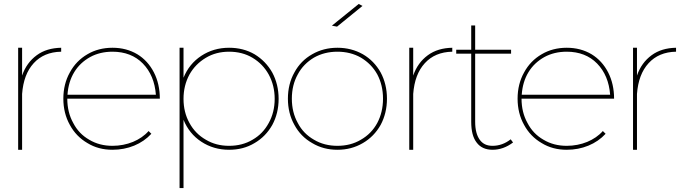

<svg xmlns="http://www.w3.org/2000/svg" viewBox="-20 -759 3446 973"><path d="M166 -479C132 -454 107 -420 92 -376V-517H72V0H92V-283C97 -349 116 -401 151 -439C185 -476 231 -496 290 -497V-517C241 -516 200 -504 166 -479Z M654 -40C622 -27 587 -20 550 -20C506 -20 467 -30 432 -51C397 -71 370 -99 351 -136C331 -172 321 -213 321 -259H790C790 -308 780 -353 760 -392C740 -431 712 -462 676 -484C639 -506 597 -517 550 -517C503 -517 460 -506 423 -484C385 -462 355 -431 334 -392C312 -353 301 -308 301 -259C301 -210 312 -165 334 -126C355 -87 385 -56 423 -34C460 -11 503 0 550 0C589 0 626 -7 660 -21C694 -35 723 -55 747 -81L733 -95C712 -71 685 -53 654 -40ZM437 -470C470 -488 508 -497 550 -497C613 -497 665 -477 704 -437C743 -397 765 -344 770 -279H322C325 -322 336 -360 356 -393C376 -426 403 -451 437 -470Z M1270 -484C1232 -506 1189 -517 1141 -517C1088 -517 1041 -503 1000 -476C959 -449 929 -412 910 -365V-517H890V194H910V-152C929 -105 959 -68 1000 -41C1041 -14 1088 0 1141 0C1189 0 1232 -11 1270 -34C1308 -56 1338 -87 1360 -126C1381 -165 1392 -209 1392 -258C1392 -307 1381 -352 1360 -391C1338 -430 1308 -461 1270 -484ZM1260 -51C1225 -30 1185 -20 1141 -20C1097 -20 1058 -30 1023 -51C988 -71 960 -99 940 -136C920 -172 910 -213 910 -258C910 -303 920 -344 940 -381C960 -417 988 -445 1023 -466C1058 -487 1097 -497 1141 -497C1185 -497 1225 -487 1260 -466C1295 -445 1322 -417 1342 -381C1362 -344 1372 -303 1372 -258C1372 -213 1362 -172 1342 -136C1322 -99 1295 -71 1260 -51Z M1819 -484C1780 -506 1737 -517 1690 -517C1643 -517 1600 -506 1562 -484C1523 -462 1493 -431 1472 -392C1450 -353 1439 -308 1439 -259C1439 -210 1450 -165 1472 -126C1493 -87 1523 -56 1562 -34C1600 -11 1643 0 1690 0C1737 0 1780 -11 1819 -34C1857 -56 1887 -87 1909 -126C1930 -165 1941 -210 1941 -259C1941 -308 1930 -353 1909 -392C1887 -431 1857 -462 1819 -484ZM1571 -467C1606 -487 1646 -497 1690 -497C1734 -497 1774 -487 1809 -467C1844 -446 1872 -418 1892 -382C1911 -346 1921 -305 1921 -259C1921 -213 1911 -172 1892 -136C1872 -99 1844 -71 1809 -51C1774 -30 1734 -20 1690 -20C1646 -20 1606 -30 1571 -51C1536 -71 1508 -99 1489 -136C1469 -172 1459 -213 1459 -259C1459 -305 1469 -346 1489 -382C1508 -418 1536 -446 1571 -467ZM1798 -739 1662 -629 1688 -624 1817 -729Z M2148 -479C2114 -454 2089 -420 2074 -376V-517H2054V0H2074V-283C2079 -349 2098 -401 2133 -439C2167 -476 2213 -496 2272 -497V-517C2223 -516 2182 -504 2148 -479Z M2580 -37 2568 -53C2540 -31 2509 -20 2476 -20C2447 -20 2426 -30 2411 -51C2396 -72 2388 -102 2388 -142V-487H2570V-507H2388V-630H2368V-507H2292V-487H2368V-142C2368 -95 2377 -60 2396 -36C2414 -12 2441 0 2476 0C2512 0 2547 -12 2580 -37Z M2956 -40C2924 -27 2889 -20 2852 -20C2808 -20 2769 -30 2734 -51C2699 -71 2672 -99 2653 -136C2633 -172 2623 -213 2623 -259H3092C3092 -308 3082 -353 3062 -392C3042 -431 3014 -462 2978 -484C2941 -506 2899 -517 2852 -517C2805 -517 2762 -506 2725 -484C2687 -462 2657 -431 2636 -392C2614 -353 2603 -308 2603 -259C2603 -210 2614 -165 2636 -126C2657 -87 2687 -56 2725 -34C2762 -11 2805 0 2852 0C2891 0 2928 -7 2962 -21C2996 -35 3025 -55 3049 -81L3035 -95C3014 -71 2987 -53 2956 -40ZM2739 -470C2772 -488 2810 -497 2852 -497C2915 -497 2967 -477 3006 -437C3045 -397 3067 -344 3072 -279H2624C2627 -322 2638 -360 2658 -393C2678 -426 2705 -451 2739 -470Z M3282 -479C3248 -454 3223 -420 3208 -376V-517H3188V0H3208V-283C3213 -349 3232 -401 3267 -439C3301 -476 3347 -496 3406 -497V-517C3357 -516 3316 -504 3282 -479Z"/></svg>

Font: Argentum Sans Thin
Style: Regular
Weight: 250
Designer: Julieta Ulanovsky
Foundry: Julieta Ulanovsky
Version: Version 5.001;February 15, 2019;FontCreator 11.5.0.2425 64-b